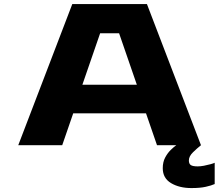

<svg xmlns="http://www.w3.org/2000/svg" viewBox="-20 -720 1090 952"><path d="M976.5 0H758.5L704 -158H343L288.5 0H70.5L338.5 -700H708.5ZM476.5 -555 388.5 -300H658.5L570.5 -555ZM1044.5 87V192.5Q1028 200 1000.2 206.2Q972.5 212.5 929 212.5Q869.5 212.5 828.2 188Q787 163.5 787 114Q787 83.5 799 61Q811 38.5 826.8 23.2Q842.5 8 854 0H976.5Q957.5 15 937 35Q916.5 55 916.5 75.5Q916.5 92.5 926.5 98.8Q936.5 105 960.5 105Q973.5 105 991 101.8Q1008.5 98.5 1023.8 94.2Q1039 90 1044.5 87Z"/></svg>

Font: Trispace Expanded ExtraBold
Style: Regular
Weight: 800
Width: 7
Designer: Tyler Finck
Foundry: Etcetera Type Company
Version: Version 1.210; ttfautohint (v1.8.3)